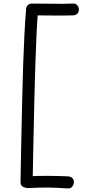

<svg xmlns="http://www.w3.org/2000/svg" viewBox="-20 -890 528 1076"><path d="M126 -836Q127 -855 137 -862.5Q147 -870 159 -870Q173 -870 184 -861.5Q195 -853 193 -829Q188 -769 184.5 -691.5Q181 -614 178 -526Q175 -438 173 -347.5Q171 -257 169 -170Q167 -83 165.5 -6.5Q164 70 163 129Q163 147 152 154.5Q141 162 128 162Q116 162 105.5 154.5Q95 147 95 129Q96 69 97.5 -9Q99 -87 101 -175Q103 -263 105 -354Q107 -445 110 -533Q113 -621 117 -698.5Q121 -776 126 -836ZM171 -804Q156 -804 148 -814.5Q140 -825 140 -838Q140 -850 148 -860Q156 -870 171 -870Q224 -870 281 -869Q338 -868 390 -870Q405 -871 413.5 -860Q422 -849 422 -836Q422 -822 413.5 -813.5Q405 -805 390 -804Q338 -802 281 -803Q224 -804 171 -804ZM138 164Q123 165 113.5 154.5Q104 144 104 132Q103 119 113.5 110Q124 101 142 99Q160 97 188.5 96Q217 95 249 95.5Q281 96 309 96.5Q337 97 353 98Q375 98 384.5 107Q394 116 394 132Q394 144 385 155.5Q376 167 361 166Q327 164 301 162.5Q275 161 251.5 161Q228 161 201.5 161.5Q175 162 138 164Z"/></svg>

Font: Playpen Sans Light
Style: Regular
Weight: 300
Designer: Laura Meseguer, Veronika Burian, José Scaglione
Foundry: TypeTogether
Version: Version 1.001